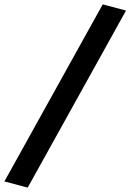

<svg xmlns="http://www.w3.org/2000/svg" viewBox="-87 -781 593 873"><path d="M39 72 -67 44 380 -761 486 -733Z"/></svg>

Font: Nunito Sans 7pt Expanded
Style: Bold Italic
Weight: 700
Width: 7
Italic angle: -9°
Designer: Vernon Adams
Foundry: Vernon Adams
Version: Version 3.101;gftools[0.9.27]